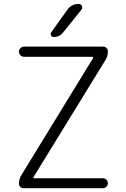

<svg xmlns="http://www.w3.org/2000/svg" viewBox="-20 -995 650 993"><path d="M386.7 -974.6Q398.4 -974.6 403.3 -964.4Q408.2 -954.1 401.4 -945.3L306.6 -827.1Q288.1 -803.7 257.8 -803.7Q248 -803.7 243.7 -812Q239.3 -820.3 245.1 -828.1L328.1 -944.3Q349.6 -974.6 386.7 -974.6ZM153.3 -79.1Q152.3 -77.1 153.3 -75.2Q154.3 -73.2 156.2 -73.2H511.7Q522.5 -73.2 530.3 -65.4Q538.1 -57.6 538.1 -47.4Q538.1 -37.1 530.3 -29.3Q522.5 -21.5 511.7 -21.5H101.6Q91.8 -21.5 85 -28.3Q78.1 -35.2 78.1 -44.9Q78.1 -69.3 90.8 -89.8L461.9 -695.3Q462.9 -697.3 461.9 -699.2Q460.9 -701.2 458 -701.2H104.5Q93.8 -701.2 85.9 -709Q78.1 -716.8 78.1 -727.5Q78.1 -738.3 85.9 -746.1Q93.8 -753.9 104.5 -753.9H513.7Q523.4 -753.9 530.8 -746.6Q538.1 -739.3 538.1 -729.5Q538.1 -705.1 525.4 -684.6Z"/></svg>

Font: irohamaru Light
Style: Regular
Weight: 200
Designer: [Source Han Sans]
Ryoko NISHIZUKA  (kana & ideographs); Paul D. Hunt (Latin, Greek & Cyrillic); Wenlong ZHANG  (bopomofo
Version: Version 1.01